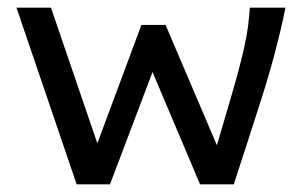

<svg xmlns="http://www.w3.org/2000/svg" viewBox="-20 -480 790 501"><path d="M180 1 23 -460H113L234 -106L349 -415H412L546 -101Q570 -182 585.5 -235.5Q601 -289 610 -325.5Q619 -362 623.5 -387.5Q628 -413 630 -437L632 -460H725Q701 -344 664 -228Q627 -112 590 1H502L378 -292L267 1Z"/></svg>

Font: Inconsolata ExtraExpanded Medium
Style: Regular
Weight: 500
Width: 8
Monospace: yes
Designer: Raph Levien, Cyreal, Brenton Simpson
Foundry: Raph Levien, Cyreal, Google
Version: Version 3.001; ttfautohint (v1.8.2.53-6de2)